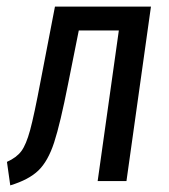

<svg xmlns="http://www.w3.org/2000/svg" viewBox="-20 -547 511 580"><path d="M362 0H275L339 -455H218L186 -295Q162 -173 143.5 -116.5Q125 -60 96 -32Q67 -4 11 13L1 -58Q30 -71 44.5 -90.5Q59 -110 71 -154Q83 -198 103 -304L146 -527H436Z"/></svg>

Font: Fira Sans Compressed
Style: Italic
Weight: 400
Width: 1
Italic angle: -8°
Designer: bBox Type GmbH & Carrois Corporate GbR & Edenspiekermann AG
Foundry: bBox Type GmbH & Carrois Corporate GbR & Edenspiekermann AG
Version: Version 4.301